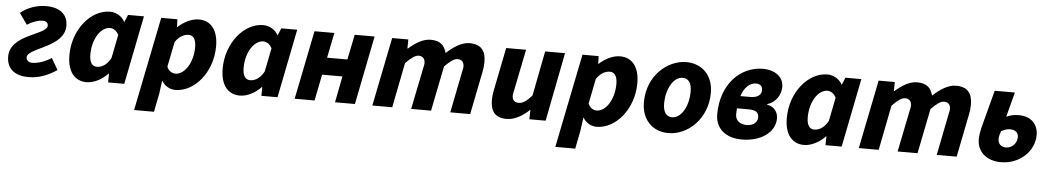

<svg xmlns="http://www.w3.org/2000/svg" viewBox="-38 -856 7561 1384"><g transform="rotate(5 3743.0 -163.5)"><path d="M170 12C250 12 318 -20 373 -57L325 -140C278 -110 228 -93 186 -93C159 -93 143 -110 143 -129C143 -199 409 -222 409 -380C409 -462 352 -509 252 -509C188 -509 119 -487 67 -444L124 -363C160 -387 204 -402 236 -402C263 -402 275 -388 275 -369C275 -302 10 -285 10 -124C10 -41 62 12 170 12Z M589 12C640 12 698 -17 743 -64H745L744 0H861L960 -497H845L823 -445H821C802 -484 758 -509 714 -509C577 -509 449 -360 449 -171C449 -53 502 12 589 12ZM653 -105C620 -105 599 -131 599 -189C599 -305 659 -392 725 -392C746 -392 772 -378 787 -347L753 -177C723 -121 684 -105 653 -105Z M948 182H1092L1118 51L1131 -45H1133C1154 -10 1191 12 1231 12C1369 12 1497 -138 1497 -327C1497 -444 1444 -509 1357 -509C1306 -509 1251 -482 1206 -441H1204L1202 -497H1085ZM1221 -105C1198 -105 1173 -119 1160 -150L1196 -331C1225 -376 1263 -392 1293 -392C1326 -392 1347 -366 1347 -308C1347 -192 1286 -105 1221 -105Z M1698 12C1749 12 1807 -17 1852 -64H1854L1853 0H1970L2069 -497H1954L1932 -445H1930C1911 -484 1867 -509 1823 -509C1686 -509 1558 -360 1558 -171C1558 -53 1611 12 1698 12ZM1762 -105C1729 -105 1708 -131 1708 -189C1708 -305 1768 -392 1834 -392C1855 -392 1881 -378 1896 -347L1862 -177C1832 -121 1793 -105 1762 -105Z M2094 0H2238L2276 -190H2423L2386 0H2530L2629 -497H2485L2448 -315H2301L2338 -497H2194Z M2656 0H2800L2864 -325C2904 -367 2935 -387 2958 -387C2986 -387 3004 -370 3004 -338C3004 -325 3000 -311 2996 -292L2937 0H3081L3146 -325C3186 -367 3217 -387 3238 -387C3269 -387 3286 -370 3286 -338C3286 -325 3282 -311 3278 -292L3220 0H3364L3426 -310C3431 -334 3434 -359 3434 -381C3434 -465 3398 -509 3316 -509C3260 -509 3203 -473 3149 -423C3135 -475 3107 -509 3034 -509C2977 -509 2923 -473 2876 -432H2872L2873 -497H2756Z M3628 12C3688 12 3746 -24 3790 -66H3794L3792 0H3910L4007 -497H3863L3800 -173C3763 -130 3734 -111 3706 -111C3676 -111 3658 -127 3658 -159C3658 -172 3662 -186 3666 -205L3725 -497H3581L3519 -187C3514 -163 3511 -139 3511 -116C3511 -32 3546 12 3628 12Z M3996 182H4140L4166 51L4179 -45H4181C4202 -10 4239 12 4279 12C4417 12 4545 -138 4545 -327C4545 -444 4492 -509 4405 -509C4354 -509 4299 -482 4254 -441H4252L4250 -497H4133ZM4269 -105C4246 -105 4221 -119 4208 -150L4244 -331C4273 -376 4311 -392 4341 -392C4374 -392 4395 -366 4395 -308C4395 -192 4334 -105 4269 -105Z M4799 12C4936 12 5079 -112 5079 -304C5079 -427 5001 -509 4884 -509C4747 -509 4604 -386 4604 -194C4604 -70 4682 12 4799 12ZM4815 -104C4772 -104 4750 -139 4750 -196C4750 -309 4804 -394 4868 -394C4912 -394 4933 -358 4933 -301C4933 -188 4879 -104 4815 -104Z M5331 12C5463 12 5570 -57 5570 -162C5570 -204 5544 -246 5491 -254V-258C5552 -278 5588 -331 5588 -391C5588 -463 5527 -509 5438 -509C5277 -509 5138 -373 5138 -154C5138 -55 5208 12 5331 12ZM5356 -95C5313 -95 5274 -117 5274 -165C5274 -180 5275 -195 5276 -209H5360C5410 -209 5434 -195 5434 -157C5434 -122 5403 -95 5356 -95ZM5398 -399C5429 -399 5445 -383 5445 -354C5445 -323 5419 -299 5365 -299H5293C5314 -362 5351 -399 5398 -399Z M5780 12C5831 12 5889 -17 5934 -64H5936L5935 0H6052L6151 -497H6036L6014 -445H6012C5993 -484 5949 -509 5905 -509C5768 -509 5640 -360 5640 -171C5640 -53 5693 12 5780 12ZM5844 -105C5811 -105 5790 -131 5790 -189C5790 -305 5850 -392 5916 -392C5937 -392 5963 -378 5978 -347L5944 -177C5914 -121 5875 -105 5844 -105Z M6176 0H6320L6384 -325C6424 -367 6455 -387 6478 -387C6506 -387 6524 -370 6524 -338C6524 -325 6520 -311 6516 -292L6457 0H6601L6666 -325C6706 -367 6737 -387 6758 -387C6789 -387 6806 -370 6806 -338C6806 -325 6802 -311 6798 -292L6740 0H6884L6946 -310C6951 -334 6954 -359 6954 -381C6954 -465 6918 -509 6836 -509C6780 -509 6723 -473 6669 -423C6655 -475 6627 -509 6554 -509C6497 -509 6443 -473 6396 -432H6392L6393 -497H6276Z M7206 12C7338 12 7445 -86 7445 -205C7445 -283 7394 -337 7305 -337C7271 -337 7248 -332 7215 -318L7262 -497H7116L7044 -224C7040 -208 7032 -172 7032 -139C7032 -51 7098 12 7206 12ZM7233 -97C7197 -97 7174 -117 7174 -154C7174 -172 7179 -188 7187 -211C7215 -225 7230 -230 7251 -230C7289 -230 7311 -211 7311 -178C7311 -133 7275 -97 7233 -97Z"/></g></svg>

Font: Source Sans Pro
Style: Bold Italic
Weight: 700
Italic angle: -11°
Designer: Paul D. Hunt
Foundry: Adobe Systems Incorporated
Version: Version 3.006;hotconv 1.0.111;makeotfexe 2.5.65597